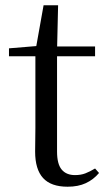

<svg xmlns="http://www.w3.org/2000/svg" viewBox="-20 -692 407 727"><path d="M155 -479V-516H340V-479ZM236 15Q173 15 143 -18Q113 -51 113 -118Q113 -142 113.5 -161Q114 -180 114 -207V-479H14V-509L135 -519L115 -504L145 -672H200L196 -501V-489V-118Q196 -71 213.5 -50Q231 -29 264 -29Q286 -29 303 -35.5Q320 -42 340 -54L355 -37Q334 -12 305 1.5Q276 15 236 15Z"/></svg>

Font: Noto Serif TC
Style: Regular
Weight: 400
Designer: Ryoko NISHIZUKA  (kana & ideographs); Frank Grießhammer (Latin, Greek & Cyrillic); Wenlong ZHANG  (bopomofo); Sandoll Co
Foundry: Adobe
Version: Version 2.003-H1;hotconv 1.1.1;makeotfexe 2.6.0